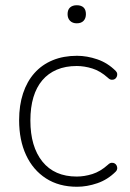

<svg xmlns="http://www.w3.org/2000/svg" viewBox="-20 -705 495 733"><path d="M274 8Q205 8 155.5 -24Q106 -56 79.5 -113Q53 -170 53 -246Q53 -303 68 -348.5Q83 -394 111.5 -426Q140 -458 181 -475Q222 -492 274 -492Q312 -492 351.5 -478.5Q391 -465 422 -434Q427 -429 427.5 -423Q428 -417 425.5 -411.5Q423 -406 418 -403Q413 -400 406 -400.5Q399 -401 392 -408Q363 -434 332.5 -443.5Q302 -453 273 -453Q230 -453 197 -439Q164 -425 141.5 -398.5Q119 -372 107.5 -333.5Q96 -295 96 -245Q96 -145 142 -88Q188 -31 273 -31Q302 -31 332.5 -40.5Q363 -50 392 -76Q399 -83 406 -83.5Q413 -84 418 -81Q423 -78 425.5 -72.5Q428 -67 427.5 -61Q427 -55 422 -50Q391 -19 351.5 -5.5Q312 8 274 8ZM273 -616Q257 -616 247.5 -625.5Q238 -635 238 -651Q238 -668 247.5 -676.5Q257 -685 273 -685Q290 -685 299 -676.5Q308 -668 308 -651Q308 -635 299 -625.5Q290 -616 273 -616Z"/></svg>

Font: Nunito ExtraLight ExtraLight
Style: Regular
Weight: 250
Version: Version 3.602